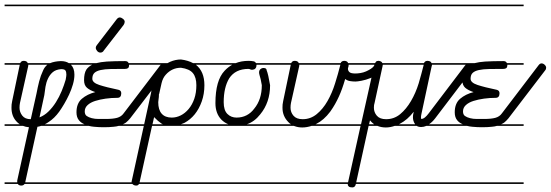

<svg xmlns="http://www.w3.org/2000/svg" viewBox="-20 -562 2398 836"><path d="M291 239H87Q82 246 73 246Q64 246 59 241Q58 240 58 239H0V232H55V230V224L106 -8Q92 -9 80 -14H0V-21H66Q58 -26 51 -34Q30 -57 30 -93Q30 -100 30.5 -107Q31 -114 33 -122L66 -280H0V-287H68Q72 -297 83 -297Q93 -297 98 -292Q100 -289 101 -287H198Q217 -295 245 -296Q266 -296 280 -287H291V-280H289Q304 -265 304 -237Q304 -217 297.5 -194.5Q291 -172 281 -150.5Q271 -129 259.5 -109.5Q248 -90 238 -76Q217 -47 192 -31Q184 -25 175 -21H291V-14H159Q151 -11 143 -10L90 231V232H291ZM103 -275 67 -114Q65 -104 65 -93Q65 -74 77 -58.5Q89 -43 114 -43L139 -155Q144 -182 150.5 -207.5Q157 -233 168 -256Q174 -270 186 -280H103ZM152 -51Q173 -59 191 -76.5Q209 -94 223.5 -117Q238 -140 248.5 -165.5Q259 -191 266 -215Q269 -231 269 -237Q269 -249 265 -255Q261 -261 246 -261Q223 -259 210 -248Q197 -237 189 -220Q181 -203 178 -184Q175 -165 173 -148ZM291 -535H0V-542H291Z M612 -280H542V-279Q542 -269 537.5 -265.5Q533 -262 525 -262Q489 -262 462.5 -261.5Q436 -261 418 -257Q400 -253 391 -244.5Q382 -236 382 -219Q382 -202 412.5 -192Q443 -182 496 -171Q508 -168 508 -156Q508 -136 491 -136Q465 -136 440 -132.5Q415 -129 394.5 -122.5Q374 -116 361.5 -104.5Q349 -93 349 -77Q349 -63 357.5 -57Q366 -51 379.5 -47.5Q393 -44 409 -44H440Q472 -44 490 -49Q508 -54 518 -68L678 -278Q684 -286 691 -286Q698 -286 704.5 -280Q711 -274 711 -267Q711 -260 707 -256L547 -47Q538 -36 528 -28Q522 -24 515 -21H612V-14H497Q487 -11 474 -10Q456 -8 431 -8Q411 -8 390 -10Q378 -11 366 -14H291V-21H348Q333 -27 324 -38Q313 -51 313 -73Q313 -112 336.5 -132Q360 -152 395 -161Q371 -169 358.5 -180Q346 -191 346 -213Q346 -243 356 -259Q365 -272 381 -280H291V-287H399Q418 -292 445 -294Q479 -296 525 -296Q537 -296 540 -287H612ZM432 -342Q427 -333 417 -333Q409 -333 403 -340Q397 -347 397 -354Q397 -360 402 -366L488 -478Q491 -482 494.5 -484Q498 -486 501 -486Q508 -486 515.5 -480Q523 -474 523 -467Q523 -461 518 -453ZM612 239H291V232H612ZM612 -535H291V-542H612Z M918 -280H833Q870 -251 870 -191Q870 -153 858.5 -120.5Q847 -88 828 -64.5Q809 -41 783 -27Q776 -24 768 -21H918V-14H735H728H642L588 231Q585 246 574 246Q564 246 558.5 241Q553 236 553 229Q553 226 554 224L638 -159V-161Q645 -191 654 -219.5Q663 -248 681 -266Q689 -274 698 -280H612V-287H709L721 -293Q744 -303 768 -303Q799 -299 821 -287H918ZM673 -153 672 -152V-150Q672 -139 670.5 -130.5Q669 -122 669 -117Q669 -84 684 -67Q699 -50 728 -50Q748 -50 767 -59.5Q786 -69 801.5 -87.5Q817 -106 826 -132Q835 -158 835 -191Q835 -225 820 -243.5Q805 -262 768 -267Q729 -267 702 -237Q689 -223 683.5 -200Q678 -177 673 -153ZM918 -535H612V-542H918ZM918 239H612V232H918ZM683 -24Q667 -35 651 -52L644 -21H689Q686 -22 683 -24Z M1180 -280H1097Q1097 -270 1092.5 -264.5Q1088 -259 1081 -259Q1079 -258 1078 -258Q1075 -258 1072 -259Q1066 -262 1062 -262Q1005 -262 978 -221Q954 -181 954 -117Q954 -82 970 -66Q986 -50 1010 -50Q1034 -50 1053.5 -60Q1073 -70 1087 -89Q1120 -129 1120 -191L1115 -217Q1112 -228 1110 -235Q1108 -242 1108 -248Q1108 -254 1112 -259Q1119 -266 1127 -266Q1141 -266 1141 -256Q1148 -239 1156 -191Q1156 -116 1113 -64Q1088 -32 1055 -21H1180V-14H1020H1014H1007H918V-21H974Q957 -28 944 -41Q918 -68 918 -113Q918 -212 958 -254Q973 -270 991 -280H918V-287H1006Q1031 -297 1062 -297H1063Q1075 -297 1084 -295H1086Q1092 -292 1095 -287H1180ZM1180 -535H918V-542H1180ZM1180 239H918V232H1180Z M1544 -280H1498Q1498 -273 1496.5 -269.5Q1495 -266 1495 -263Q1495 -254 1501.5 -248Q1508 -242 1527 -242Q1537 -242 1549.5 -244Q1562 -246 1573.5 -251Q1585 -256 1595 -262.5Q1605 -269 1610 -277Q1616 -285 1623 -285Q1629 -285 1635.5 -279Q1642 -273 1642 -267Q1642 -253 1627.5 -241.5Q1613 -230 1593 -222Q1573 -214 1554.5 -210.5Q1536 -207 1528 -207Q1515 -207 1503.5 -209Q1492 -211 1483 -218Q1476 -194 1469.5 -176Q1463 -158 1455.5 -141.5Q1448 -125 1439 -109Q1430 -93 1418 -76Q1390 -39 1358 -23Q1356 -22 1354 -21H1544V-14H1337Q1316 -7 1296 -7Q1278 -7 1262 -13L1259 -14H1180V-21H1247Q1240 -25 1235 -31Q1223 -43 1216.5 -58.5Q1210 -74 1210 -93Q1210 -100 1210.5 -107Q1211 -114 1213 -122L1246 -280H1180V-287H1248Q1252 -297 1263 -297Q1273 -297 1278 -292Q1280 -289 1281 -287H1463Q1467 -297 1479 -297Q1488 -297 1493 -292Q1495 -289 1496 -287H1544ZM1283 -275 1247 -114Q1245 -104 1245 -93Q1245 -73 1258 -58Q1271 -43 1298 -43Q1332 -43 1359 -65Q1386 -87 1406 -122Q1426 -157 1439 -199Q1452 -240 1462 -280H1283ZM1544 239H1180V232H1544ZM1544 -535H1180V-542H1544Z M1938 -14H1837Q1825 -9 1814 -9Q1802 -9 1794 -14H1699Q1679 -7 1660 -7Q1640 -7 1623 -14H1585L1529 241Q1526 254 1514 254Q1503 254 1498.5 250Q1494 246 1494 240Q1494 234 1495 234L1550 -14H1544V-21H1552L1610 -280H1544V-287H1613Q1615 -290 1617 -293Q1620 -297 1627 -297H1630Q1642 -295 1645 -287H1826Q1830 -297 1841 -297Q1851 -297 1856 -292Q1858 -290 1859 -287H1938V-280H1861V-279Q1861 -278 1860 -275Q1859 -272 1859 -271L1815 -66Q1813 -57 1813 -51Q1813 -48 1814 -44Q1822 -44 1830.5 -51Q1839 -58 1847 -69L2005 -277Q2012 -285 2019 -285Q2026 -285 2032 -279Q2038 -273 2038 -266Q2038 -260 2034 -256L1875 -47Q1862 -30 1848 -21H1938ZM1646 -277Q1646 -276 1646 -275L1611 -114Q1608 -106 1608 -93Q1608 -73 1621 -58Q1634 -43 1661 -43Q1696 -43 1722.5 -65Q1749 -87 1769.5 -122Q1790 -157 1803 -199Q1815 -240 1825 -280H1647Q1647 -279 1646 -277ZM1938 239H1544V232H1938ZM1938 -535H1544V-542H1938ZM1787 -22Q1778 -35 1778 -51Q1778 -55 1778.5 -60.5Q1779 -66 1781 -73V-75Q1754 -40 1721 -23Q1719 -22 1717 -21H1787ZM1591 -38 1587 -21H1609Q1599 -28 1591 -38Z M2260 -280H2189V-279Q2189 -269 2184.5 -265.5Q2180 -262 2172 -262Q2136 -262 2109.5 -261.5Q2083 -261 2065 -257Q2047 -253 2038 -244.5Q2029 -236 2029 -219Q2029 -202 2059.5 -192Q2090 -182 2143 -171Q2155 -168 2155 -156Q2155 -136 2138 -136Q2112 -136 2087 -132.5Q2062 -129 2041.5 -122.5Q2021 -116 2008.5 -104.5Q1996 -93 1996 -77Q1996 -63 2004.5 -57Q2013 -51 2026.5 -47.5Q2040 -44 2056 -44H2087Q2119 -44 2137 -49Q2155 -54 2165 -68L2325 -278Q2331 -286 2338 -286Q2345 -286 2351.5 -280Q2358 -274 2358 -267Q2358 -260 2354 -256L2194 -47Q2185 -36 2175 -28Q2169 -24 2162 -21H2260V-14H2144Q2134 -11 2121 -10Q2103 -8 2078 -8Q2058 -8 2037 -10Q2025 -11 2013 -14H1938V-21H1995Q1980 -27 1971 -38Q1960 -51 1960 -73Q1960 -112 1983.5 -132Q2007 -152 2042 -161Q2018 -169 2005.5 -180Q1993 -191 1993 -213Q1993 -243 2003 -259Q2012 -272 2028 -280H1938V-287H2046Q2065 -292 2092 -294Q2126 -296 2172 -296Q2184 -296 2187 -287H2260ZM2260 -535H1938V-542H2260ZM2260 239H1938V232H2260Z"/></svg>

Font: Gruenewald VA 1. Klasse
Style: Regular
Weight: 400
Designer: Peter Wiegel
Foundry: Peter Wiegel, nach dem Schriftentwurf von Dr. H. Gr¸newald
Version: Version 0.007